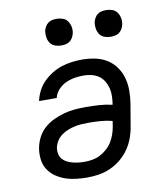

<svg xmlns="http://www.w3.org/2000/svg" viewBox="-83 -802 766 879"><g transform="rotate(-10 300.0 -362.0)"><path d="M253 8Q227 8 201 5Q175 2 151.5 -6Q128 -14 107.5 -28Q87 -42 73.5 -62.5Q60 -83 56.5 -108.5Q53 -134 57 -160Q61 -185 73 -209.5Q85 -234 105 -252Q125 -270 149.5 -281.5Q174 -293 199.5 -300Q225 -307 250 -309Q275 -311 300 -311Q331 -311 362.5 -309Q394 -307 423 -300L424 -302Q427 -321 427.5 -340.5Q428 -360 423.5 -377.5Q419 -395 409.5 -410.5Q400 -426 385.5 -436Q371 -446 353 -450.5Q335 -455 315 -455Q295 -455 274 -451.5Q253 -448 233 -439Q213 -430 197.5 -413Q182 -396 177 -375H95Q100 -399 111.5 -421.5Q123 -444 141 -462Q159 -480 181 -493.5Q203 -507 226.5 -514.5Q250 -522 274 -525Q298 -528 321 -528Q352 -528 381.5 -522Q411 -516 435.5 -501Q460 -486 477 -462.5Q494 -439 502 -411Q510 -383 510 -352Q510 -321 505 -290L488 -190Q484 -163 474.5 -136.5Q465 -110 449 -86.5Q433 -63 410.5 -44Q388 -25 361.5 -13Q335 -1 307.5 3.5Q280 8 253 8ZM253 -65Q271 -65 290 -68.5Q309 -72 325.5 -80.5Q342 -89 357 -102.5Q372 -116 382 -132.5Q392 -149 398 -166.5Q404 -184 407 -202L411 -227Q384 -234 356 -236Q328 -238 300 -238Q284 -238 268 -237Q252 -236 236 -232.5Q220 -229 203.5 -222.5Q187 -216 173 -205.5Q159 -195 150 -180Q141 -165 138 -149Q136 -135 139 -121Q142 -107 151 -97Q160 -87 172 -81Q184 -75 197.5 -71.5Q211 -68 225 -66.5Q239 -65 253 -65ZM469 -608Q455 -608 441 -613Q427 -618 419 -629.5Q411 -641 408.5 -655.5Q406 -670 408 -685Q410 -695 415.5 -705Q421 -715 429.5 -721.5Q438 -728 448.5 -730Q459 -732 470 -732Q484 -732 498 -727Q512 -722 520 -710.5Q528 -699 531 -684.5Q534 -670 531 -655Q529 -645 523.5 -635Q518 -625 509.5 -618.5Q501 -612 490.5 -610Q480 -608 469 -608ZM239 -608Q225 -608 211 -613Q197 -618 189 -629.5Q181 -641 178.5 -655.5Q176 -670 178 -685Q180 -695 185.5 -705Q191 -715 199.5 -721.5Q208 -728 218.5 -730Q229 -732 240 -732Q254 -732 268 -727Q282 -722 290 -710.5Q298 -699 301 -684.5Q304 -670 301 -655Q299 -645 293.5 -635Q288 -625 279.5 -618.5Q271 -612 260.5 -610Q250 -608 239 -608Z"/></g></svg>

Font: Iosevka HT Extended
Style: Italic
Weight: 400
Width: 7
Italic angle: -9°
Monospace: yes
Designer: Belleve Invis
Foundry: Belleve Invis
Version: Version 32.3.0; ttfautohint (v1.8.4)